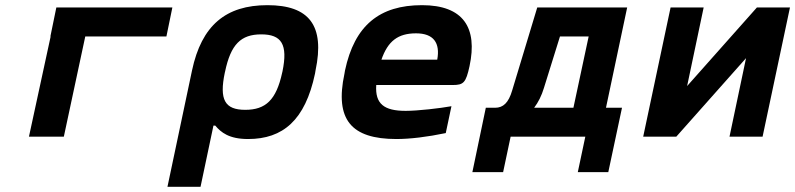

<svg xmlns="http://www.w3.org/2000/svg" viewBox="-20 -529 3077 743"><path d="M92 0H227L310 -388H624L647 -500H198L175 -388H176Z M1199 -244 1201 -256C1238 -431 1176 -509 1015 -509C854 -509 760 -431 723 -256L628 194H756L806 -43H813C835 -17 866 9 940 9C1075 9 1161 -64 1199 -244ZM850 -248 851 -252C873 -357 912 -396 991 -396C1069 -396 1095 -358 1073 -252L1072 -248C1049 -142 1008 -104 929 -104C850 -104 828 -143 850 -248Z M1797 -273C1829 -422 1773 -509 1613 -509C1449 -509 1352 -431 1315 -256L1313 -244C1275 -66 1339 9 1514 9C1567 9 1633 1 1705 -14L1727 -118C1683 -110 1597 -100 1550 -100C1466 -100 1431 -127 1436 -200H1732C1774 -200 1783 -209 1797 -273ZM1456 -298C1481 -370 1520 -400 1590 -400C1658 -400 1684 -363 1672 -298Z M1896 -112H1860L1808 137H1927L1956 0H2245L2216 137H2334L2387 -112H2325L2407 -500H2059L1962 -179C1948 -131 1927 -112 1896 -112ZM2047 -112C2063 -133 2076 -159 2085 -189L2147 -388H2258L2199 -112Z M2469 0H2597L2867 -304L2803 0H2931L3037 -500H2909L2639 -196L2703 -500H2575Z"/></svg>

Font: LT Wave Mono Bold
Style: Italic
Weight: 700
Designer: Daniel Lyons
Version: Version 2.5 (Glyphs App)